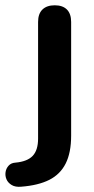

<svg xmlns="http://www.w3.org/2000/svg" viewBox="-75 -517 354 726"><path d="M5 189Q-17 191 -31 182.5Q-45 174 -50.5 161Q-56 148 -54 134Q-52 120 -42.5 109.5Q-33 99 -17 98Q28 94 48.5 72.5Q69 51 69 7V-434Q69 -465 85.5 -481Q102 -497 132 -497Q162 -497 178 -481Q194 -465 194 -434V-4Q194 60 173.5 101Q153 142 111.5 163Q70 184 5 189Z"/></svg>

Font: Nunito ExtraLight
Style: Regular
Weight: 200
Designer: Vernon Adams
Foundry: Vernon Adams
Version: Version 3.602